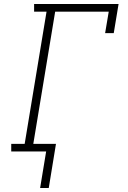

<svg xmlns="http://www.w3.org/2000/svg" viewBox="-20 -755 640 957"><path d="M180 182 210 0H36V-38H103L212 -697H150V-735H571L547 -590H504L522 -697H255L146 -38H259L223 182Z"/></svg>

Font: Iosevka Slab XLtEx
Style: Italic
Weight: 200
Width: 7
Italic angle: -9°
Monospace: yes
Designer: Belleve Invis
Foundry: Belleve Invis
Version: Version 11.1.0; ttfautohint (v1.8.3)